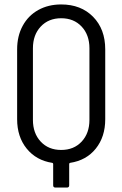

<svg xmlns="http://www.w3.org/2000/svg" viewBox="-20 -728 550 863"><path d="M453 -506V-192Q453 -113 410.5 -60Q368 -7 295 4Q291 5 291 9V105Q291 115 281 115H229Q219 115 219 105V9Q219 5 215 4Q143 -7 100 -60Q57 -113 57 -192V-506Q57 -566 82 -612Q107 -658 152 -683Q197 -708 255 -708Q344 -708 398.5 -652.5Q453 -597 453 -506ZM382 -511Q382 -571 347 -608.5Q312 -646 255 -646Q198 -646 163 -608.5Q128 -571 128 -511V-189Q128 -129 163 -91.5Q198 -54 255 -54Q312 -54 347 -91.5Q382 -129 382 -189Z"/></svg>

Font: Barlow Semi Condensed
Style: Regular
Weight: 400
Width: 4
Designer: Jeremy Tribby
Foundry: Tribby Type
Version: Version 1.408;December 10, 2018;FontCreator 11.5.0.2430 64-b